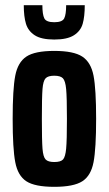

<svg xmlns="http://www.w3.org/2000/svg" viewBox="-20 -715 421 743"><path d="M29 -255Q29 -370 39 -422Q49 -474 82 -496Q115 -518 190 -518Q265 -518 298.5 -496Q332 -474 342 -422Q352 -370 352 -255Q352 -140 342 -87.5Q332 -35 298.5 -13.5Q265 8 190 8Q115 8 82 -13.5Q49 -35 39 -87.5Q29 -140 29 -255ZM239 -255Q239 -338 236 -370Q233 -402 223.5 -412Q214 -422 190 -422Q166 -422 156.5 -412Q147 -402 144.5 -370.5Q142 -339 142 -255Q142 -171 144.5 -139.5Q147 -108 156.5 -98Q166 -88 190 -88Q215 -88 224 -98Q233 -108 236 -140Q239 -172 239 -255ZM72 -695H144Q144 -659 151.5 -644Q159 -629 190 -629Q221 -629 228.5 -644Q236 -659 236 -695H308Q308 -651 300 -623Q292 -595 266 -578.5Q240 -562 190 -562Q140 -562 114.5 -578.5Q89 -595 80.5 -623Q72 -651 72 -695Z"/></svg>

Font: Saira ExtraCondensed
Style: Bold
Weight: 700
Width: 2
Designer: Hector Gatti with collaboration of the Omnibus-Type team
Foundry: Omnibus-Type
Version: Version 0.072; ttfautohint (v1.8)